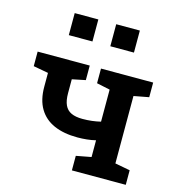

<svg xmlns="http://www.w3.org/2000/svg" viewBox="-112 -860 890 958"><g transform="rotate(15 333.5 -381.0)"><path d="M345.7 0V-75.2L423.3 -89.8V-176.3Q401.4 -170.9 377.7 -168.5Q354 -166 329.6 -166Q258.3 -166 208 -188.2Q157.7 -210.4 131.1 -255.1Q104.5 -299.8 104.5 -367.2V-439L27.3 -453.1V-528.3H227.5H296.4V-453.1L227.5 -439V-367.2Q227.5 -329.1 238.3 -305.9Q249 -282.7 271.7 -272.2Q294.4 -261.7 329.6 -261.7Q355 -261.7 377.9 -264.4Q400.9 -267.1 423.3 -272.5V-438L354.5 -452.6V-528.3H624V-452.6L546.4 -438V-89.8L624 -75.2V0ZM370.6 -647.9V-761.7H492.7V-647.9ZM156.2 -647.9V-761.7H278.3V-647.9Z"/></g></svg>

Font: Roboto Slab LO Medium
Style: Regular
Weight: 500
Designer: Google
Version: Version 2.000